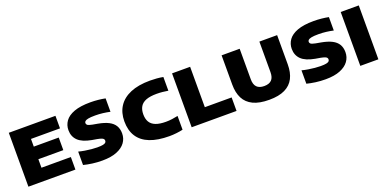

<svg xmlns="http://www.w3.org/2000/svg" viewBox="-10 -1294 4016 1992"><g transform="rotate(-20 1998.5 -297.5)"><path d="M66.5 0V-595H581.5V-456.5H261V-138.5H585.5V0ZM172 -232.5V-371.5H536.5V-232.5Z M881.5 8Q824.5 8 771.5 0.8Q718.5 -6.5 676 -17.5V-165.5Q708.5 -157 745 -151Q781.5 -145 816.5 -141.8Q851.5 -138.5 878.5 -138.5Q920 -138.5 941.5 -143Q963 -147.5 971 -156Q979 -164.5 979 -176.5Q979 -186.5 973.5 -194.2Q968 -202 952.5 -208Q937 -214 906 -220L850.5 -229.5Q749 -248 703 -293Q657 -338 657 -408.5Q657 -463.5 688.5 -507.8Q720 -552 788.8 -577.5Q857.5 -603 969 -603Q1013.5 -603 1056 -598.5Q1098.5 -594 1132.5 -587V-439Q1094.5 -447.5 1053.2 -452.5Q1012 -457.5 969 -457.5Q917.5 -457.5 891.5 -452Q865.5 -446.5 856.5 -437.5Q847.5 -428.5 847.5 -417.5Q847.5 -404 858.8 -395Q870 -386 910 -378L965.5 -368Q1037 -355 1081.8 -332Q1126.5 -309 1148 -273.2Q1169.5 -237.5 1169.5 -187.5Q1169.5 -131.5 1137.8 -87.5Q1106 -43.5 1042.2 -17.8Q978.5 8 881.5 8Z M1622 8Q1494 8 1407.5 -26Q1321 -60 1277.2 -127.8Q1233.5 -195.5 1233.5 -296Q1233.5 -391.5 1278.2 -460.2Q1323 -529 1410.8 -566Q1498.5 -603 1628 -603Q1664.5 -603 1701 -600Q1737.5 -597 1771.5 -590.5V-439Q1742 -444 1710.8 -447.2Q1679.5 -450.5 1645.5 -450.5Q1573 -450.5 1528.5 -433.5Q1484 -416.5 1463.5 -382.2Q1443 -348 1443 -297Q1443 -246 1463 -212.2Q1483 -178.5 1526.2 -161.5Q1569.5 -144.5 1639 -144.5Q1673.5 -144.5 1707.8 -149.2Q1742 -154 1771.5 -160.5V-8.5Q1739.5 -1 1699.8 3.5Q1660 8 1622 8Z M1869 0V-595H2068.5V-149H2364.5V0Z M2724.5 8Q2615.5 8 2547.8 -24.8Q2480 -57.5 2448 -120Q2416 -182.5 2416 -272V-595H2615.5V-258Q2615.5 -199.5 2642.8 -171.8Q2670 -144 2724 -144Q2778.5 -144 2805.8 -171.8Q2833 -199.5 2833 -258V-595H3029V-272Q3029 -182.5 2997.2 -120Q2965.5 -57.5 2898.2 -24.8Q2831 8 2724.5 8Z M3347 8Q3290 8 3237 0.8Q3184 -6.5 3141.5 -17.5V-165.5Q3174 -157 3210.5 -151Q3247 -145 3282 -141.8Q3317 -138.5 3344 -138.5Q3385.5 -138.5 3407 -143Q3428.5 -147.5 3436.5 -156Q3444.5 -164.5 3444.5 -176.5Q3444.5 -186.5 3439 -194.2Q3433.5 -202 3418 -208Q3402.5 -214 3371.5 -220L3316 -229.5Q3214.5 -248 3168.5 -293Q3122.5 -338 3122.5 -408.5Q3122.5 -463.5 3154 -507.8Q3185.5 -552 3254.2 -577.5Q3323 -603 3434.5 -603Q3479 -603 3521.5 -598.5Q3564 -594 3598 -587V-439Q3560 -447.5 3518.8 -452.5Q3477.5 -457.5 3434.5 -457.5Q3383 -457.5 3357 -452Q3331 -446.5 3322 -437.5Q3313 -428.5 3313 -417.5Q3313 -404 3324.2 -395Q3335.5 -386 3375.5 -378L3431 -368Q3502.5 -355 3547.2 -332Q3592 -309 3613.5 -273.2Q3635 -237.5 3635 -187.5Q3635 -131.5 3603.2 -87.5Q3571.5 -43.5 3507.8 -17.8Q3444 8 3347 8Z M3731 0V-595H3930.5V0Z"/></g></svg>

Font: Encode Sans SC SemiExpanded ExtraBold
Style: Regular
Weight: 800
Width: 6
Designer: Multiple Designers
Foundry: Impallari Type
Version: Version 3.002